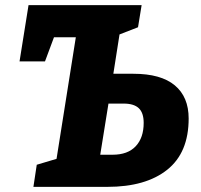

<svg xmlns="http://www.w3.org/2000/svg" viewBox="-20 -727 781 747"><path d="M499 -440Q606 -440 660 -395Q714 -350 714 -266Q714 -133 630.5 -66.5Q547 0 398 0H110L123 -86L200 -109L275 -582H190L155 -488H56L91 -707H531L517 -621L445 -593L421 -440ZM418 -125Q477 -125 508 -158Q539 -191 539 -249Q539 -288 520 -306Q501 -324 461 -324H402L370 -125Z"/></svg>

Font: Bitter Pro ExtraBold
Style: Italic
Weight: 800
Italic angle: -9°
Designer: Sol Matas, and Bitter project Authors
Foundry: Sol Matas
Version: Version 1.010